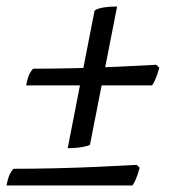

<svg xmlns="http://www.w3.org/2000/svg" viewBox="-32 -510 541 587"><path d="M175 -57 257 -477Q261 -482 278.5 -486Q296 -490 326 -490L243 -67Q238 -64 219.5 -60.5Q201 -57 175 -57ZM48 -249Q53 -275 59.5 -286.5Q66 -298 70 -300Q127 -300 194.5 -301.5Q262 -303 328 -306Q394 -309 446 -312L455 -303Q449 -281 443 -267.5Q437 -254 433 -249ZM-12 57Q-7 31 -0.5 19.5Q6 8 10 6Q67 6 134.5 4.5Q202 3 268 0Q334 -3 386 -6L395 3Q389 25 383 38.5Q377 52 373 57Z"/></svg>

Font: Texturina Medium 12pt Medium
Style: Italic
Weight: 500
Italic angle: -11°
Version: Version 1.002